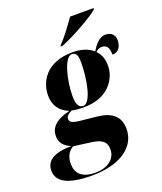

<svg xmlns="http://www.w3.org/2000/svg" viewBox="-255 -879 1040 1231"><g transform="rotate(-20 265.0 -263.0)"><path d="M253 -614 251 -606H262C348 -638 499 -726 531 -756L534 -766H373C342 -722 291 -651 253 -614ZM158 240C351 240 467 156 467 34C467 -57 407 -96 313 -105L207 -116C154 -121 136 -131 136 -154C136 -169 145 -181 176 -197C190 -193 224 -189 259 -189C426 -189 494 -300 494 -388C494 -449 470 -478 454 -495C468 -509 481 -514 496 -514C527 -514 545 -497 545 -444C594 -444 608 -486 608 -522C608 -553 588 -580 545 -580C498 -580 467 -532 448 -501C411 -534 362 -546 308 -546C123 -546 67 -426 67 -338C67 -281 91 -227 162 -200C57 -174 25 -129 25 -76C25 -33 47 -4 97 17C-28 17 -78 58 -78 121C-78 193 -15 240 158 240ZM257 -199C223 -199 213 -233 213 -284C213 -381 248 -536 300 -536C331 -536 339 -511 339 -468C339 -349 310 -199 257 -199ZM184 230C86 230 54 182 54 123C54 73 74 41 107 22L220 37C292 46 325 67 325 122C325 186 270 230 184 230Z"/></g></svg>

Font: Noto Serif Display SemiCondensed Black
Style: Italic
Weight: 900
Width: 4
Italic angle: -12°
Designer: Monotype Design Team
Foundry: Monotype Imaging Inc.
Version: Version 2.009